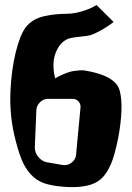

<svg xmlns="http://www.w3.org/2000/svg" viewBox="-20 -762 536 781"><path d="M307.6 -325.7V-327.6Q307.6 -341.3 298.3 -350.6Q289.1 -359.9 275.4 -359.9H273.9H172.9Q155.3 -358.9 142.1 -345.5Q128.9 -332 127.9 -314.5L121.6 -161.6Q121.6 -141.1 135.7 -123.8Q149.9 -106.4 169.9 -102.1L235.4 -90.8Q237.3 -90.3 242.7 -90.3Q259.3 -90.3 272.7 -101.6Q286.1 -112.8 289.1 -128.9ZM83.5 -649.4Q96.7 -667 115.5 -678.7Q134.3 -690.4 158.4 -695.8Q182.6 -701.2 204.1 -703.4Q225.6 -705.6 254.4 -706.1Q281.2 -706.1 315.7 -716.6Q350.1 -727.1 372.6 -741.7L441.9 -672.9Q424.8 -658.2 398.2 -642.8Q371.6 -627.4 351.1 -620.1Q339.4 -615.7 302.2 -612.3Q265.1 -608.9 251 -601.6Q227.1 -589.4 212.6 -561Q198.2 -532.7 197.5 -502.2Q196.8 -471.7 204.6 -442.9Q206.1 -443.8 208.3 -445.3Q210.4 -446.8 218.5 -451.2Q226.6 -455.6 234.4 -458.7Q242.2 -461.9 254.6 -466.6Q267.1 -471.2 278.3 -472.9Q289.6 -474.6 304.2 -475.8Q318.8 -477.1 331.1 -474.1Q431.2 -456.5 459 -412.1Q469.7 -395 473.1 -356.2Q476.6 -317.4 469.7 -258.1Q462.9 -198.7 445.3 -135.3Q421.9 -51.8 376.7 -23.4Q331.5 4.9 237.3 -2.4Q189 -6.3 158.4 -17.1Q127.9 -27.8 104.5 -53.5Q81.1 -79.1 66.2 -117.2Q51.3 -155.3 36.6 -219.2Q18.6 -303.7 22.5 -390.6Q26.4 -477.5 43.7 -548.1Q61 -618.7 83.5 -649.4Z"/></svg>

Font: Some Time Later
Style: Regular
Weight: 400
Version: Version 003.300